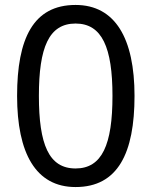

<svg xmlns="http://www.w3.org/2000/svg" viewBox="-20 -745 612 775"><path d="M523 -358C523 -590 445 -725 285 -725C114 -725 49 -589 49 -358C49 -127 124 10 285 10C456 10 523 -127 523 -358ZM137 -358C137 -553 177 -650 285 -650C392 -650 434 -553 434 -358C434 -161 392 -65 285 -65C177 -65 137 -162 137 -358Z"/></svg>

Font: Noto Sans Sunuwar
Style: Regular
Weight: 400
Designer: Anshuman Pandey
Foundry: Jamra Patel LLC
Version: Version 1.000